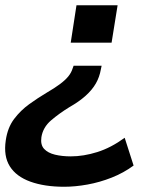

<svg xmlns="http://www.w3.org/2000/svg" viewBox="-54 -524 603 733"><path d="M191 189Q116 189 62 169.5Q8 150 -16.5 111Q-41 72 -32 12Q-25 -37 0 -70Q25 -103 58.5 -127Q92 -151 124 -170Q155 -188 175 -203Q195 -218 206.5 -232Q218 -246 223 -262L227 -273H334L331 -259Q326 -230 312 -205.5Q298 -181 273 -158.5Q248 -136 211 -115Q172 -91 141 -64.5Q110 -38 104 0Q100 29 114.5 44.5Q129 60 156 66.5Q183 73 216 73Q265 73 317.5 56.5Q370 40 422 2L456 108Q418 136 372.5 154Q327 172 280 180.5Q233 189 191 189ZM216 -361 238 -504H395L372 -361Z"/></svg>

Font: Nunito Sans 6pt
Style: Bold Italic
Weight: 700
Italic angle: -9°
Version: Version 3.101;gftools[0.9.27]